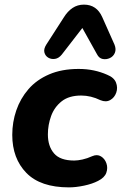

<svg xmlns="http://www.w3.org/2000/svg" viewBox="-20 -799 526 830"><path d="M278 11Q155 11 94 -51.5Q33 -114 33 -216Q33 -271 50.5 -322Q68 -373 103 -413.5Q138 -454 192.5 -477.5Q247 -501 320 -501Q355 -501 385.5 -494.5Q416 -488 443 -476Q473 -464 481.5 -442Q490 -420 482.5 -398.5Q475 -377 456.5 -366.5Q438 -356 414 -366Q373 -386 331 -386Q278 -386 246.5 -361Q215 -336 201 -297.5Q187 -259 187 -218Q187 -167 213.5 -136Q240 -105 301 -105Q316 -105 336.5 -109.5Q357 -114 379 -124Q400 -133 416.5 -123Q433 -113 440 -93Q447 -73 439.5 -52Q432 -31 404 -17Q379 -4 343.5 3.5Q308 11 278 11ZM475 -606Q483 -586 476.5 -570.5Q470 -555 455 -548Q440 -541 424 -544Q408 -547 399 -565L336 -678L247 -563Q234 -547 218 -544.5Q202 -542 189 -549.5Q176 -557 172 -572Q168 -587 180 -606L256 -724Q272 -750 293.5 -764.5Q315 -779 343 -779Q398 -779 422 -725Z"/></svg>

Font: Nunito ExtraBold
Style: Italic
Weight: 800
Italic angle: -9°
Designer: Vernon Adams
Foundry: Vernon Adams
Version: Version 3.601; ttfautohint (v1.8.2.53-6de2)